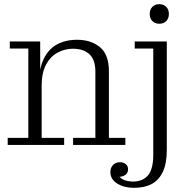

<svg xmlns="http://www.w3.org/2000/svg" viewBox="-20 -696 895 922"><path d="M331 0V-34H438V-352Q438 -409 409.5 -435.5Q381 -462 330 -462Q292 -462 257 -443.5Q222 -425 201 -385.5Q180 -346 180 -284H166Q166 -361 188.5 -410Q211 -459 252.5 -482Q294 -505 350 -505Q417 -505 460 -469.5Q503 -434 503 -354V-34H582V0ZM17 0V-34H116V-463H27V-497H173V-342L180 -343V-34H288V0ZM716 47V-463H627V-497H781V24ZM556 83Q573 83 584 92Q595 101 595 117Q595 136 580.5 145Q566 154 542 154L548 138Q552 157 571 166Q590 175 619 176L624 206Q576 206 543 185.5Q510 165 510 130Q510 110 522.5 96.5Q535 83 556 83ZM619 176Q668 175 692 144.5Q716 114 716 47L781 24Q781 89 762 129Q743 169 708.5 187.5Q674 206 624 206ZM745 -582Q724 -582 711.5 -595Q699 -608 699 -629Q699 -650 711.5 -663Q724 -676 745 -676Q766 -676 778.5 -663Q791 -650 791 -629Q791 -608 778.5 -595Q766 -582 745 -582Z"/></svg>

Font: Montagu Slab 144pt Light
Style: Regular
Weight: 300
Designer: Florian Karsten
Foundry: Florian Karsten
Version: Version 1.000